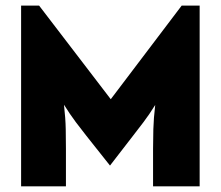

<svg xmlns="http://www.w3.org/2000/svg" viewBox="-20 -655 776 675"><path d="M54.2 0V-635.4H117.4L369.4 -306.2L618.8 -635.4H681.9V0H518.1V-131.9Q518.1 -163.2 519.1 -201Q520.1 -238.9 525.7 -286.1Q504.2 -251.4 484 -225Q463.9 -198.6 447.2 -177.1L366.7 -72.9L284 -177.1Q267.4 -197.9 246.5 -225.7Q225.7 -253.5 204.9 -286.8Q210.4 -238.9 211.1 -201Q211.8 -163.2 211.8 -131.9V0Z"/></svg>

Font: Afacad Flux ExtraBold
Style: Regular
Weight: 800
Designer: Kristian Moeller
Foundry: Dicotype
Version: Version 1.100